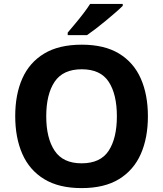

<svg xmlns="http://www.w3.org/2000/svg" viewBox="-20 -954 836 984"><path d="M738 -358Q738 -247 701.5 -164.5Q665 -82 590 -36Q515 10 398 10Q282 10 206.5 -36Q131 -82 94.5 -165Q58 -248 58 -359Q58 -470 94.5 -552Q131 -634 206.5 -679.5Q282 -725 399 -725Q515 -725 590 -679.5Q665 -634 701.5 -551.5Q738 -469 738 -358ZM217 -358Q217 -246 260 -181.5Q303 -117 398 -117Q495 -117 537 -181.5Q579 -246 579 -358Q579 -471 537 -535Q495 -599 399 -599Q303 -599 260 -535Q217 -471 217 -358ZM609 -924Q595 -910 572 -890Q549 -870 522.5 -848Q496 -826 470.5 -806.5Q445 -787 426 -774H327V-787Q343 -806 364.5 -831.5Q386 -857 407 -884.5Q428 -912 442 -934H609Z"/></svg>

Font: Noto Sans Kayah Li
Style: Bold
Weight: 700
Designer: Monotype Design Team, Sérgio Martins
Foundry: Monotype Imaging Inc.
Version: Version 2.002; ttfautohint (v1.8.4.7-5d5b)